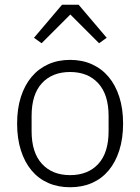

<svg xmlns="http://www.w3.org/2000/svg" viewBox="-20 -776 590 808"><path d="M275 12Q224 12 183 -6Q142 -24 113 -58.5Q84 -93 68 -143Q52 -193 52 -256Q52 -319 68 -368.5Q84 -418 113 -452.5Q142 -487 183 -505.5Q224 -524 275 -524Q326 -524 367 -505.5Q408 -487 437 -452.5Q466 -418 482 -368.5Q498 -319 498 -256Q498 -193 482 -143Q466 -93 437 -58.5Q408 -24 367 -6Q326 12 275 12ZM275 -39Q350 -39 393.5 -86Q437 -133 437 -224V-288Q437 -378 393.5 -425.5Q350 -473 275 -473Q200 -473 156.5 -426Q113 -379 113 -288V-224Q113 -134 156.5 -86.5Q200 -39 275 -39ZM311 -756 429 -617 397 -594 276 -715 155 -594 123 -617 241 -756Z"/></svg>

Font: IBM Plex Sans Thai Looped Light
Style: Regular
Weight: 300
Designer: Mike Abbink, Paul van der Laan, Pieter van Rosmalen, Ben Mitchell, Mark Frömberg
Foundry: Bold Monday
Version: Version 1.1